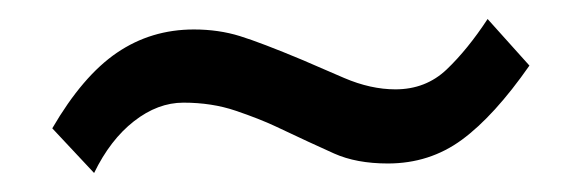

<svg xmlns="http://www.w3.org/2000/svg" viewBox="-20 -360 608 202"><path d="M79 -178 35 -225Q67 -280 103 -304.5Q139 -329 184 -329Q210 -329 232.5 -322Q255 -315 298 -297Q314 -290 342 -278Q370 -266 396 -266Q428 -266 450 -287Q472 -308 493 -340L537 -291Q500 -238 466 -213Q432 -188 388 -188Q355 -188 331.5 -198.5Q308 -209 270 -227Q253 -235 228 -243.5Q203 -252 173 -252Q146 -252 121 -232.5Q96 -213 79 -178Z"/></svg>

Font: STIX Two Text Medium
Style: Italic
Weight: 500
Italic angle: -12°
Designer: Ross Mills, John Hudson & Paul Hanslow, Tiro Typeworks Ltd; with prior portions MicroPress Inc. and Coen Hoffman, Elsevi
Foundry: Tiro Typeworks Ltd
Version: Version 2.13 b171